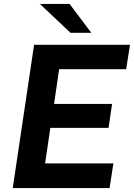

<svg xmlns="http://www.w3.org/2000/svg" viewBox="-20 -949 676 969"><path d="M44.3 0 152.1 -723H635.9L616.8 -599.8H278.4L252.9 -424.5H545.7L527.9 -303.8H234.1L207.6 -124.5L552.2 -124.2L533.1 0ZM335.8 -783.5 181.4 -929H331.2L440.8 -783.5Z"/></svg>

Font: Public Sans Thin
Style: Italic
Weight: 100
Italic angle: -8°
Designer: The Public Sans project authors (U.S. Web Design System). Libre Franklin designed by Pablo Impallari and Rodrigo Fuenzal
Version: Version 2.000